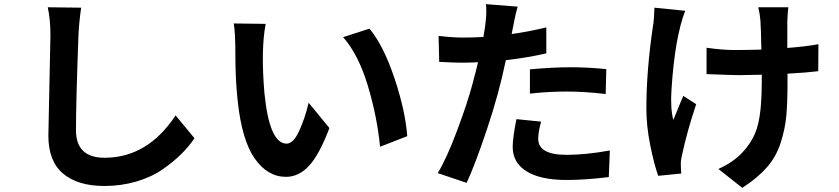

<svg xmlns="http://www.w3.org/2000/svg" viewBox="-20 -830 4040 925"><path d="M213 -177 223 -660Q223 -737 210 -795L371 -793Q361 -725 358 -660Q346 -336 346 -203Q346 -70 484 -70Q691 -70 826 -274L917 -164Q861 -81 763 -14Q710 23 637 44.5Q564 66 483 66Q355 66 284 6.5Q213 -53 213 -177Z M1260 -715Q1236 -591 1254 -381Q1278 -138 1361 -138Q1393 -138 1421 -198.5Q1449 -259 1467 -335L1567 -213Q1519 -86 1469.5 -32Q1420 22 1358 22Q1269 22 1207 -66.5Q1145 -155 1125 -345Q1114 -446 1114 -561Q1114 -676 1106 -717ZM1760 -692Q1828 -610 1880.5 -453Q1933 -296 1942 -174L1811 -123Q1797 -268 1752 -417.5Q1707 -567 1633 -651Z M2587 -244Q2573 -195 2573 -161Q2573 -84 2710 -84Q2802 -84 2918 -105L2913 23Q2801 37 2709 37Q2584 37 2517 -4.5Q2450 -46 2450 -122Q2450 -166 2468 -256ZM2474 -798Q2464 -764 2458 -732Q2452 -700 2445 -666Q2525 -677 2612 -698V-573Q2527 -553 2417 -540Q2384 -380 2326 -207Q2268 -34 2228 51L2089 4Q2132 -67 2182 -200.5Q2232 -334 2256 -424.5Q2280 -515 2283 -530Q2237 -528 2201.5 -528Q2166 -528 2096 -532L2093 -657Q2161 -649 2211.5 -649Q2262 -649 2309 -652Q2328 -755 2321 -810ZM2533 -496Q2645 -506 2728.5 -506Q2812 -506 2901 -497L2898 -377Q2798 -389 2710.5 -389Q2623 -389 2533 -379Z M3778 -795Q3775 -774 3773 -727Q3773 -727 3773 -599Q3864 -606 3923 -617L3922 -487Q3865 -480 3774 -475Q3774 -475 3774 -433Q3774 -332 3768 -269.5Q3762 -207 3740.5 -140.5Q3719 -74 3674 -23Q3629 28 3556 75L3441 -16Q3514 -49 3557 -96Q3612 -154 3631 -227.5Q3650 -301 3650 -434V-470Q3574 -468 3540.5 -468Q3507 -468 3384 -473V-600Q3461 -589 3516.5 -589Q3572 -589 3648 -591Q3646 -698 3643.5 -730.5Q3641 -763 3633 -795ZM3281 -778Q3231 -648 3215 -398Q3209 -306 3224 -252Q3226 -256 3244 -301Q3262 -346 3272 -368L3334 -328Q3290 -197 3266 -84Q3260 -62 3260 -42Q3260 -22 3262 6L3151 17Q3131 -39 3112.5 -131Q3094 -223 3094 -307Q3094 -490 3126 -706Q3131 -731 3133 -793Z"/></svg>

Font: Swei Fan Sans CJK TC
Style: Bold
Weight: 700
Version: Version 2.130